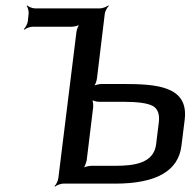

<svg xmlns="http://www.w3.org/2000/svg" viewBox="-20 -680 720 711"><path d="M433 -369H356C347 -369 330 -365 324 -360L326 -358C332 -363 338 -380 339 -389L368 -629C369 -638 377 -653 383 -658L381 -660C375 -655 360 -649 351 -649H109C100 -649 85 -655 81 -660L79 -658C83 -653 87 -638 86 -629L83 -601C82 -592 74 -577 68 -572L70 -570C76 -575 91 -581 100 -581H245C254 -581 272 -585 277 -590L276 -592C270 -587 264 -570 263 -561L196 -20C195 -11 188 4 182 9L184 11C189 6 205 0 214 0H406C559 0 641 -47 652 -141L664 -237C679 -362 559 -369 433 -369ZM407 -66H318C309 -66 292 -62 286 -57L288 -55C293 -60 299 -77 301 -86L325 -283C326 -292 324 -309 320 -314L317 -312C322 -307 338 -303 347 -303H438C490 -303 526 -298 545 -288C564 -278 572 -257 568 -226L558 -145C549 -75 476 -66 407 -66Z"/></svg>

Font: Gamestation Storm Oblique 
Style: Italic
Weight: 400
Designer: Jonas Hecksher
Foundry: Jonas Hecksher, Playtypeª, e-types AS
Version: Version 1.003